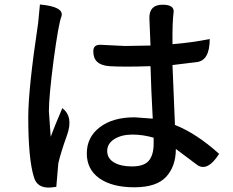

<svg xmlns="http://www.w3.org/2000/svg" viewBox="-20 -797 1040 856"><path d="M569 -55Q621 -55 643 -80Q665 -106 665 -156V-183Q618 -197 570 -197Q522 -197 490 -177Q458 -157 458 -124Q458 -91 488 -73Q518 -55 569 -55ZM749 -507 760 -240Q856 -202 957 -111Q903 -27 856 -64L764 -133Q764 -56 721 -9Q678 38 579 38Q480 38 423 -2Q367 -42 367 -113Q367 -185 424 -229Q482 -274 580 -274L661 -268Q654 -395 651 -502Q595 -500 546 -500Q498 -500 468 -502Q396 -507 396 -567Q395 -601 434 -597L537 -592L651 -594L646 -716Q645 -776 705 -776Q758 -776 754 -742Q748 -700 749 -600Q835 -607 915 -623Q915 -526 856 -520ZM240 -69 231 36 205 39Q145 43 131 -8Q106 -89 106 -275Q106 -401 150 -694L158 -777Q267 -767 254 -724Q241 -692 219 -529Q198 -367 198 -301L206 -187Q219 -224 258 -315Q308 -276 279 -195Q250 -114 240 -69Z"/></svg>

Font: Swei Half Moon CJK TC
Style: Medium
Weight: 500
Version: Version 2.125